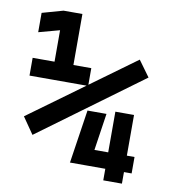

<svg xmlns="http://www.w3.org/2000/svg" viewBox="-79 -762 744 831"><g transform="rotate(10 293.0 -346.5)"><path d="M94.2 -140.6 43.9 -213.4 495.1 -542 545.9 -472.2ZM274.9 -50.8 310.5 -285.6H394L358.9 -50.8ZM274.4 -50.8 307.1 -123H434.6V-50.8ZM507.8 -50.8V-123H545.9V-50.8ZM430.2 0V-301.8H512.2V0ZM133.3 -391.1V-693.4H216.3V-391.1ZM37.1 -391.1V-469.2H137.2V-391.1ZM211.9 -391.1V-469.2H294.9V-391.1ZM41.5 -582.5V-667.5L133.3 -693.4V-607.4Z"/></g></svg>

Font: Cascadia Code Medium
Style: Regular
Weight: 500
Monospace: yes
Designer: Aaron Bell
Foundry: Saja Typeworks
Version: Version 2407.024